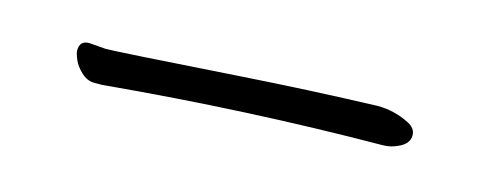

<svg xmlns="http://www.w3.org/2000/svg" viewBox="-22 -545 1043 414"><g transform="rotate(15 500.0 -338.0)"><path d="M202 -283H184Q169 -283 155.5 -295.5Q142 -308 136.5 -321.5Q131 -335 131 -341Q131 -363 152 -363L190 -360Q213 -360 484 -378Q635 -388 788 -393Q825 -393 859 -376Q877 -367 877 -351Q877 -334 858.5 -324Q840 -314 821 -314Q519 -312 202 -283Z"/></g></svg>

Font: LXGW WenKai Lite Medium
Style: Regular
Weight: 500
Designer: LXGW / Fontworks Inc.
Foundry: LXGW / Fontworks Inc.
Version: Version 1.511; March 25, 2025